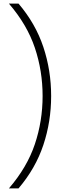

<svg xmlns="http://www.w3.org/2000/svg" viewBox="-20 -828 377 1068"><path d="M29.5 220Q130.5 103 173.8 -25.8Q217 -154.5 217 -294Q217 -433.5 173.8 -562.2Q130.5 -691 29.5 -808H83Q178 -696.5 221.2 -566.2Q264.5 -436 264.5 -294Q264.5 -152 221.2 -21.8Q178 108.5 83 220Z"/></svg>

Font: Encode Sans SemiExpanded SemiExpanded ExtraLight
Style: Regular
Weight: 200
Width: 6
Designer: Multiple Designers
Foundry: Impallari Type
Version: Version 3.000; ttfautohint (v1.8.3) -l 8 -r 50 -G 200 -x 14 